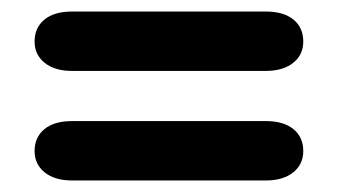

<svg xmlns="http://www.w3.org/2000/svg" viewBox="-20 -412 586 333"><path d="M40 -340Q40 -364 57 -378Q74 -392 105 -392H441Q472 -392 489 -378Q506 -364 506 -340Q506 -317 488.5 -303Q471 -289 441 -289H105Q75 -289 57.5 -303Q40 -317 40 -340ZM40 -150Q40 -174 57 -188Q74 -202 105 -202H441Q472 -202 489 -188Q506 -174 506 -150Q506 -127 488.5 -113Q471 -99 441 -99H105Q75 -99 57.5 -113Q40 -127 40 -150Z"/></svg>

Font: Kodchasan
Style: Bold
Weight: 700
Designer: Katatrad Aksorn Co.,Ltd.
Foundry: Cadson Demak Co.,Ltd.
Version: Version 1.000; ttfautohint (v1.6)